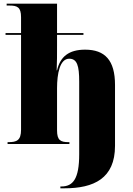

<svg xmlns="http://www.w3.org/2000/svg" viewBox="-20 -780 720 1040"><path d="M307 240H329C488 240 603 187 603 10V-320C603 -454 548 -511 441 -511C353 -511 306 -473 289 -399H287C289 -446 289 -484 289 -531V-591H432V-601H289V-760H16V-750H30C74 -750 94 -741 94 -687V-601H10V-591H94V-77C94 -19 70 -10 25 -10H21V0H356V-10H352C308 -10 289 -20 289 -74V-302C289 -381 304 -462 355 -462C398 -462 409 -423 409 -338V56C409 189 375 230 313 230H307Z"/></svg>

Font: Noto Serif Display Black
Style: Regular
Weight: 900
Designer: Monotype Design Team
Foundry: Monotype Imaging Inc.
Version: Version 2.009